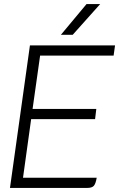

<svg xmlns="http://www.w3.org/2000/svg" viewBox="-20 -923 600 943"><path d="M177 -650 140 -388H453L447 -338H133L93 -50H455Q450 -21 441 -10.5Q432 0 408 0H29L127 -700H545L538 -650ZM405 -903H472L337 -752H279Z"/></svg>

Font: Krub Light
Style: Italic
Weight: 300
Italic angle: -8°
Designer: Ekaluck Peanpanawate
Foundry: Cadson Demak Co.,Ltd.
Version: Version 1.000; ttfautohint (v1.6)